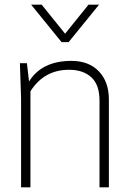

<svg xmlns="http://www.w3.org/2000/svg" viewBox="-20 -800 550 820"><path d="M445 0H405V-370Q405 -438 370 -470Q335 -502 275 -502Q168 -502 110 -410V0H70V-380L65 -530H95L104 -452Q159 -540 285 -540Q359 -540 402 -495.5Q445 -451 445 -375ZM113 -780H158L258 -656L358 -780H403L273 -620H243Z"/></svg>

Font: Cooper Hewitt
Style: Light
Weight: 703
Designer: Village Type and Design LLC
Foundry: Cooper Hewitt Smithsonian Design Museum
Version: 1.000